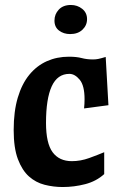

<svg xmlns="http://www.w3.org/2000/svg" viewBox="-20 -740 490 772"><path d="M35 -217Q35 -292 51.5 -347.5Q68 -403 98 -439.5Q128 -476 168.5 -494Q209 -512 257 -512Q288 -512 308.5 -506.5Q329 -501 354 -501Q365 -501 375 -503Q385 -505 405 -511L416 -317L318 -304Q319 -314 319.5 -322.5Q320 -331 320 -341Q320 -396 300.5 -419.5Q281 -443 259 -443Q211 -443 188 -393Q165 -343 165 -246Q165 -164 191.5 -128Q218 -92 269 -92Q304 -92 338.5 -104.5Q373 -117 399 -128V-40Q367 -11 322.5 0.5Q278 12 232 12Q195 12 159.5 3Q124 -6 96.5 -30.5Q69 -55 52 -100Q35 -145 35 -217ZM199 -657Q199 -683 216.5 -701.5Q234 -720 265 -720Q291 -720 310.5 -704.5Q330 -689 330 -663Q330 -638 311.5 -620.5Q293 -603 262 -603Q236 -603 217.5 -617Q199 -631 199 -657Z"/></svg>

Font: Cantora One
Style: Regular
Weight: 400
Designer: Pablo Impallari, Rodrigo Fuenzalida
Foundry: Pablo Impallari
Version: Version 1.002; ttfautohint (v0.8) -G 200 -r 50